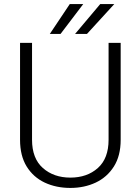

<svg xmlns="http://www.w3.org/2000/svg" viewBox="-20 -924 698 954"><path d="M519.5 -710.9H579.6V-229.5Q579.6 -149.9 545.9 -96.7Q512.2 -43.5 455.6 -16.8Q398.9 9.8 329.6 9.8Q258.8 9.8 202.1 -16.8Q145.5 -43.5 112.5 -96.7Q79.6 -149.9 79.6 -229.5V-710.9H139.2V-229.5Q139.2 -136.7 193.1 -89.1Q247.1 -41.5 329.6 -41.5Q412.6 -41.5 466.1 -89.1Q519.5 -136.7 519.5 -229.5ZM353 -755.4 478 -903.8H547.9L412.1 -755.4ZM227.5 -755.4 326.7 -903.8H393.6L280.8 -755.4Z"/></svg>

Font: Vazirmatn RD UI ExtraLight
Style: Regular
Weight: 200
Designer: Saber Rastikerdar
Foundry: Saber Rastikerdar
Version: Version 33.003